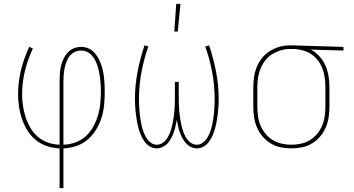

<svg xmlns="http://www.w3.org/2000/svg" viewBox="-20 -764 1840 999"><path d="M290 215V8Q257 7 225 -3.5Q193 -14 167 -35Q141 -56 123.5 -84Q106 -112 95 -143.5Q84 -175 79 -208Q74 -241 74 -274Q74 -338 89.5 -400.5Q105 -463 132 -520L151 -512Q125 -456 110 -396Q95 -336 95 -274Q95 -244 99.5 -213.5Q104 -183 113.5 -154Q123 -125 138.5 -98.5Q154 -72 177.5 -52Q201 -32 230 -22Q259 -12 290 -11V-343Q290 -363 291.5 -382.5Q293 -402 297.5 -421Q302 -440 310.5 -458Q319 -476 332 -490.5Q345 -505 363.5 -512.5Q382 -520 402 -520Q420 -520 437 -513.5Q454 -507 467 -494Q480 -481 489 -465.5Q498 -450 504.5 -433Q511 -416 515 -398Q519 -380 521 -362.5Q523 -345 524 -326.5Q525 -308 525 -290Q525 -256 522 -221.5Q519 -187 509 -154Q499 -121 481 -91Q463 -61 437 -38.5Q411 -16 378 -4.5Q345 7 310 8V215ZM310 -11Q342 -12 372.5 -23Q403 -34 426.5 -55.5Q450 -77 465.5 -105.5Q481 -134 490 -164.5Q499 -195 502 -227Q505 -259 505 -291Q505 -307 504 -323Q503 -339 501 -355Q499 -371 496 -387Q493 -403 488 -418.5Q483 -434 476 -448.5Q469 -463 458.5 -475Q448 -487 433 -494Q418 -501 402 -501Q385 -501 369 -493.5Q353 -486 342.5 -472.5Q332 -459 326 -443Q320 -427 316.5 -410.5Q313 -394 311.5 -377Q310 -360 310 -343Z M795 8Q776 8 759.5 -2Q743 -12 732 -27.5Q721 -43 713.5 -60.5Q706 -78 701 -96Q696 -114 692.5 -133Q689 -152 687 -170.5Q685 -189 683.5 -208Q682 -227 682 -246Q682 -318 695.5 -389Q709 -460 732 -528L752 -522Q728 -455 715.5 -385.5Q703 -316 703 -246Q703 -229 704 -212Q705 -195 706.5 -178Q708 -161 710.5 -144Q713 -127 717 -110Q721 -93 727 -77Q733 -61 742 -46.5Q751 -32 765 -21.5Q779 -11 796 -11Q814 -11 829 -22.5Q844 -34 853 -49.5Q862 -65 867.5 -82Q873 -99 877 -117Q881 -135 883.5 -152.5Q886 -170 887.5 -188Q889 -206 889.5 -224Q890 -242 890 -260V-338H910V-260Q910 -242 910.5 -224Q911 -206 912.5 -188Q914 -170 916.5 -152.5Q919 -135 923 -117Q927 -99 932.5 -82Q938 -65 947 -49.5Q956 -34 971 -22.5Q986 -11 1004 -11Q1021 -11 1035 -21.5Q1049 -32 1058 -46.5Q1067 -61 1073 -77Q1079 -93 1083 -110Q1087 -127 1089.5 -144Q1092 -161 1093.5 -178Q1095 -195 1096 -212Q1097 -229 1097 -246Q1097 -316 1084.5 -385.5Q1072 -455 1048 -522L1068 -528Q1091 -460 1104.5 -389Q1118 -318 1118 -246Q1118 -227 1116.5 -208Q1115 -189 1113 -170.5Q1111 -152 1107.5 -133Q1104 -114 1099 -96Q1094 -78 1086.5 -60.5Q1079 -43 1068 -27.5Q1057 -12 1040.5 -2Q1024 8 1005 8Q988 8 973 0.5Q958 -7 947 -19.5Q936 -32 928.5 -46.5Q921 -61 915.5 -76.5Q910 -92 906.5 -108.5Q903 -125 900 -141Q897 -125 893.5 -108.5Q890 -92 884.5 -76.5Q879 -61 871.5 -46.5Q864 -32 853 -19.5Q842 -7 827 0.5Q812 8 795 8ZM887 -600 897 -744H919L905 -600Z M1496 8Q1468 8 1440.5 2.5Q1413 -3 1389 -17.5Q1365 -32 1346.5 -53.5Q1328 -75 1317 -101Q1306 -127 1302 -154.5Q1298 -182 1298 -210V-310Q1298 -337 1302 -364Q1306 -391 1316 -415.5Q1326 -440 1343 -461.5Q1360 -483 1383 -497.5Q1406 -512 1432 -520Q1458 -528 1485 -528H1500L1767 -520V-501L1597 -506Q1622 -493 1642 -471Q1662 -449 1673.5 -422.5Q1685 -396 1689.5 -367.5Q1694 -339 1694 -310V-210Q1694 -182 1690 -154.5Q1686 -127 1675 -101Q1664 -75 1645.5 -53.5Q1627 -32 1603 -17.5Q1579 -3 1551.5 2.5Q1524 8 1496 8ZM1496 -11Q1521 -11 1546 -16.5Q1571 -22 1592.5 -35Q1614 -48 1630.5 -68Q1647 -88 1656.5 -111Q1666 -134 1669.5 -159.5Q1673 -185 1673 -210V-310Q1673 -334 1670 -357.5Q1667 -381 1659 -403.5Q1651 -426 1637 -445.5Q1623 -465 1604 -479Q1585 -493 1562 -500Q1539 -507 1515 -509H1487Q1462 -509 1438.5 -501.5Q1415 -494 1394.5 -481Q1374 -468 1359 -448Q1344 -428 1335 -405.5Q1326 -383 1322.5 -358.5Q1319 -334 1319 -310V-210Q1319 -185 1322.5 -159.5Q1326 -134 1335.5 -111Q1345 -88 1361.5 -68Q1378 -48 1399.5 -35Q1421 -22 1446 -16.5Q1471 -11 1496 -11Z"/></svg>

Font: Iosevka HT Thin Extended
Style: Regular
Weight: 100
Width: 7
Monospace: yes
Designer: Belleve Invis
Foundry: Belleve Invis
Version: Version 32.3.0; ttfautohint (v1.8.4)